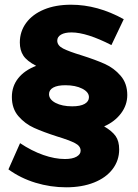

<svg xmlns="http://www.w3.org/2000/svg" viewBox="-20 -714 589 822"><path d="M286.1 -575.2Q257.3 -575.2 241.2 -565.7Q225.1 -556.2 225.1 -540Q225.1 -519 250.5 -506.1Q275.9 -493.2 329.1 -477.1Q389.2 -458 428.5 -440.4Q467.8 -422.9 496.3 -389.9Q524.9 -356.9 524.9 -307.1Q524.9 -264.2 498 -228.5Q471.2 -192.9 425.8 -172.9Q460 -152.8 475.1 -131.3Q490.2 -109.9 490.2 -74.2Q490.2 -27.3 462.2 9.8Q434.1 46.9 382.6 67.4Q331.1 87.9 263.2 87.9Q196.3 87.9 132.1 68.4Q67.9 48.8 16.1 11.2L65.9 -101.1Q115.7 -67.9 165.3 -50.5Q214.8 -33.2 257.8 -33.2Q290 -33.2 307.6 -43.2Q325.2 -53.2 325.2 -68.8Q325.2 -88.9 301 -101.3Q276.9 -113.8 224.1 -129.9Q165 -148.9 126 -166.5Q86.9 -184.1 58.8 -216.6Q30.8 -249 30.8 -298.8Q30.8 -344.7 57.9 -378.9Q85 -413.1 134.8 -432.1Q94.7 -453.1 79.8 -476.1Q64.9 -499 64.9 -532.2Q64.9 -579.1 92 -616Q119.1 -652.8 168.5 -673.3Q217.8 -693.8 284.2 -693.8Q397.9 -693.8 509.8 -631.8L457 -521Q351.1 -575.2 286.1 -575.2ZM189.9 -311Q189.9 -288.1 218 -273.4Q246.1 -258.8 289.1 -258.8Q324.2 -258.8 342.5 -269.3Q360.8 -279.8 360.8 -297.9Q360.8 -319.8 332 -334.5Q303.2 -349.1 259.8 -349.1Q226.1 -349.1 208 -339.1Q189.9 -329.1 189.9 -311Z"/></svg>

Font: Argentum Sans
Style: Bold
Weight: 700
Designer: Julieta Ulanovsky (Modified by Cristiano Sobral)
Foundry: Julieta Ulanovsky
Version: Version 1.000; ttfautohint (v1.5.65-e2d9)